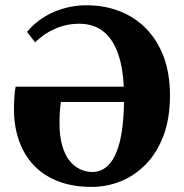

<svg xmlns="http://www.w3.org/2000/svg" viewBox="-20 -696 703 734"><path d="M33.5 -276.6Q33.5 -302.4 34.8 -323.7Q36.1 -344.9 39.8 -364.6H539.2L539.5 -306.3H212.8Q209.8 -286.5 208.6 -266.7Q207.5 -246.9 207.5 -223.7Q207.5 -175.9 217.3 -141.2Q227.1 -106.5 244.2 -83.8Q261.4 -61.2 284.6 -49.9Q307.8 -38.5 333.7 -38.5Q371.3 -38.5 398.5 -69.2Q425.8 -99.8 440 -163.1Q454.3 -226.3 454.3 -323.3Q454.3 -417.8 434.7 -480.5Q415.1 -543.2 377.1 -574.2Q339 -605.2 283 -605.2Q234 -605.2 190.6 -586.2Q147.1 -567.1 114.2 -534.1L83.4 -574Q125 -624 185.1 -649.9Q245.2 -675.8 310 -675.8Q381 -675.8 439.4 -652.4Q497.9 -629.1 540.5 -584.7Q583.1 -540.4 606.5 -476.7Q629.8 -413.1 629.8 -331.5Q629.8 -243.8 605.3 -178.3Q580.9 -112.8 538.7 -69.2Q496.5 -25.5 443 -3.5Q389.5 18.5 330.5 18.5Q256.9 18.5 201.2 -3.4Q145.4 -25.4 108.4 -65Q71.4 -104.7 52.5 -158.8Q33.5 -213 33.5 -276.6Z"/></svg>

Font: Source Serif 4 Variable
Style: Regular
Weight: 400
Designer: Frank Grießhammer
Foundry: Adobe
Version: Version 4.005;hotconv 1.1.0;makeotfexe 2.6.0